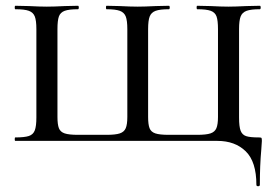

<svg xmlns="http://www.w3.org/2000/svg" viewBox="-20 -488 951 665"><path d="M33 -12Q65 -12 80 -17Q95 -22 100.5 -36.5Q106 -51 106 -81V-387Q106 -417 100.5 -431Q95 -445 80 -450.5Q65 -456 33 -456Q31 -456 31 -462Q31 -468 33 -468L80 -467Q118 -465 142 -465Q167 -465 205 -467L250 -468Q253 -468 253 -462Q253 -456 250 -456Q219 -456 204 -450.5Q189 -445 184 -431Q179 -417 179 -387V-83Q179 -57 184 -44Q189 -31 204 -26Q219 -21 250 -21H349Q380 -21 395 -26Q410 -31 415.5 -44Q421 -57 421 -83V-387Q421 -417 415.5 -431Q410 -445 395 -450.5Q380 -456 349 -456Q347 -456 347 -462Q347 -468 349 -468L394 -467Q432 -465 457 -465Q480 -465 520 -467L565 -468Q568 -468 568 -462Q568 -456 565 -456Q534 -456 519 -450.5Q504 -445 498.5 -431Q493 -417 493 -387V-83Q493 -57 498 -44Q503 -31 518 -26Q533 -21 564 -21H663Q694 -21 709 -26Q724 -31 729.5 -44Q735 -57 735 -83V-387Q735 -417 730 -431Q725 -445 710 -450.5Q695 -456 663 -456Q661 -456 661 -462Q661 -468 663 -468L709 -467Q747 -465 771 -465Q794 -465 834 -467L880 -468Q883 -468 883 -462Q883 -456 880 -456Q849 -456 834 -450.5Q819 -445 813.5 -431Q808 -417 808 -387V-81Q808 -49 813.5 -35Q819 -21 832.5 -16.5Q846 -12 876 -12Q884 -12 885.5 -10.5Q887 -9 887 0Q887 6 885 30Q880 85 880 152Q880 157 874 157Q868 157 868 152Q868 72 831 36Q794 0 733 0H33Q31 0 31 -6Q31 -12 33 -12Z"/></svg>

Font: Cormorant Unicase Medium
Style: Regular
Weight: 500
Designer: Christian Thalmann (Catharsis Fonts)
Foundry: Catharsis Fonts
Version: Version 4.000